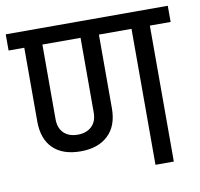

<svg xmlns="http://www.w3.org/2000/svg" viewBox="-83 -707 817 783"><g transform="rotate(-10 325.5 -315.0)"><path d="M661 -563H575V0H499V-563H364V-258Q364 -185 322.5 -146Q281 -107 209 -107Q135 -107 95 -146Q55 -185 55 -258V-563H-10V-630H661ZM288 -563H130V-254Q130 -217 151 -196.5Q172 -176 209 -176Q245 -176 266.5 -196.5Q288 -217 288 -254Z"/></g></svg>

Font: Pragati Narrow
Style: Regular
Weight: 400
Designer: Hector Gatti, Marcela Romero, Pablo Cosgaya and Nicolas Silva
Foundry: Omnibus-Type
Version: Version 1.010; ttfautohint (v1.3)